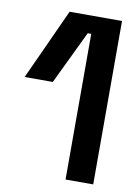

<svg xmlns="http://www.w3.org/2000/svg" viewBox="-81 -755 587 810"><g transform="rotate(10 213.0 -350.0)"><path d="M257 0H375.5V-700H151L12 -396H132.5L242 -624H257Z"/></g></svg>

Font: MCL Standard Medium
Style: Regular
Weight: 500
Designer: Květoslav Bartoš
Foundry: Florian Karsten
Version: Version 1.001;Glyphs 3.2.3 (3260)